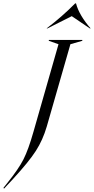

<svg xmlns="http://www.w3.org/2000/svg" viewBox="-128 -947 553 1129"><path d="M-108 158 -85 129Q-19 47 10 -10Q39 -67 69 -173L216 -687L159 -707V-712H356V-707L286 -687L147 -203Q124 -124 83 -60Q42 4 -51 105L-104 162ZM314 -927H319Q328 -892 350.5 -854Q373 -816 405 -780H400L294 -852L151 -780H146Q237 -849 314 -927Z"/></svg>

Font: Nyght Serif Light Italic
Style: Regular
Weight: 300
Italic angle: -16°
Designer: Maksym Kobuzan
Version: Version 0.410